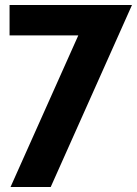

<svg xmlns="http://www.w3.org/2000/svg" viewBox="-20 -745 546 765"><path d="M505.9 -725.1 182.1 0H22L292 -604H18.1V-725.1Z"/></svg>

Font: Stilu SemiBold
Style: Regular
Weight: 600
Designer: Genilson Lima Santos
Foundry: Genilson Lima Santos
Version: Version 1.200;PS 001.200;hotconv 1.0.88;makeotf.lib2.5.64775